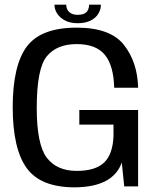

<svg xmlns="http://www.w3.org/2000/svg" viewBox="-20 -799 679 823"><path d="M300 4Q465 3 502 -102.5L512.5 0H572V-327.5H320V-265H466.5V-215.5Q463.5 -138 426.2 -102.2Q389 -66.5 309 -66.5Q223.5 -66.5 180.5 -123Q137.5 -179.5 137.5 -336.5Q137.5 -505 180.5 -557.5Q223.5 -610 309 -610Q391.5 -610 429.2 -564.2Q467 -518.5 469.5 -423H572Q569.5 -532 511.5 -606.2Q453.5 -680.5 308.5 -680.5Q156 -680.5 95.2 -599.8Q34.5 -519 34.5 -339.5Q34.5 -161.5 94.2 -78.8Q154 4 300 4ZM313 -699.5Q345.5 -699.5 367.8 -710.5Q390 -721.5 401.2 -739.8Q412.5 -758 412.5 -779H362Q362 -767 357.5 -757Q353 -747 342.2 -741.2Q331.5 -735.5 313 -735.5Q296 -735.5 285.2 -741.5Q274.5 -747.5 269.2 -757Q264 -766.5 264 -779H213.5Q213.5 -758 225.8 -739.8Q238 -721.5 260 -710.5Q282 -699.5 313 -699.5Z"/></svg>

Font: Anybody Thin
Style: Regular
Weight: 400
Version: Version 1.113;gftools[0.9.25]